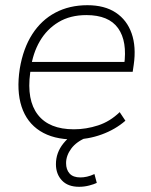

<svg xmlns="http://www.w3.org/2000/svg" viewBox="-20 -528 581 738"><path d="M263 8Q185 8 134 -24.5Q83 -57 63 -118Q43 -179 56 -264Q69 -342 104 -396.5Q139 -451 193 -479.5Q247 -508 316 -508Q382 -508 425 -479.5Q468 -451 486 -399.5Q504 -348 494 -279L490 -252H81L87 -290H474L457 -277Q470 -369 434 -419.5Q398 -470 312 -470Q250 -470 205 -443Q160 -416 133 -369.5Q106 -323 98 -263L96 -248Q82 -143 125.5 -87Q169 -31 264 -31Q311 -31 357 -46Q403 -61 440 -97L462 -64Q423 -30 370.5 -11Q318 8 263 8ZM284 190Q241 190 218 165.5Q195 141 195 103Q195 59 223.5 23.5Q252 -12 296 -31L314 0Q274 16 254 43Q234 70 234 99Q234 124 247.5 139Q261 154 289 154Q301 154 314.5 151Q328 148 343 141L352 175Q342 180 323 185Q304 190 284 190Z"/></svg>

Font: Mulish ExtraLight
Style: Italic
Weight: 200
Italic angle: -9°
Designer: Vernon Adams
Foundry: Vernon Adams
Version: Version 3.603